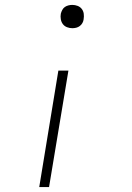

<svg xmlns="http://www.w3.org/2000/svg" viewBox="-20 -558 540 783"><path d="M275 -443Q264 -443 253.5 -447Q243 -451 236.5 -459.5Q230 -468 228 -479.5Q226 -491 228 -502Q230 -510 234 -517.5Q238 -525 244.5 -529.5Q251 -534 259 -536Q267 -538 275 -538Q286 -538 296.5 -534Q307 -530 313.5 -521.5Q320 -513 321.5 -502Q323 -491 321 -479Q320 -471 316 -464Q312 -457 305.5 -452Q299 -447 291 -445Q283 -443 275 -443ZM140 205 218 -270H259L180 205Z"/></svg>

Font: Iosevka Slab XLtObl
Style: Regular
Weight: 200
Italic angle: -9°
Monospace: yes
Designer: Belleve Invis
Foundry: Belleve Invis
Version: Version 11.1.1; ttfautohint (v1.8.3)